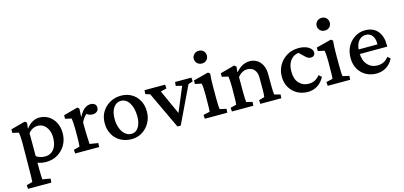

<svg xmlns="http://www.w3.org/2000/svg" viewBox="-73 -1161 3958 1879"><g transform="rotate(-15 1906.5 -221.5)"><path d="M24.4 214.8 21.5 176.8 82 161.1Q82 156.2 83 143.1Q84 129.9 84.5 108.4Q85 86.9 85.4 57.6Q85.9 28.3 85.9 -8.8L87.9 -234.4Q87.9 -263.7 85.9 -292Q84 -320.3 80.1 -339.8L17.6 -353.5V-389.6L162.1 -428.7L182.6 -413.1L175.8 -357.4L178.7 -356.4Q205.1 -391.6 238.3 -411.1Q271.5 -430.7 310.5 -430.7Q362.3 -430.7 403.3 -404.8Q444.3 -378.9 468.8 -332.5Q493.2 -286.1 493.2 -224.6Q493.2 -160.2 463.9 -107.9Q434.6 -55.7 383.3 -24.4Q332 6.8 264.6 6.8Q244.1 6.8 221.2 2.9Q198.2 -1 179.7 -8.8V60.5Q179.7 96.7 181.2 124Q182.6 151.4 183.6 161.1L263.7 174.8L260.7 214.8ZM267.6 -47.9Q304.7 -47.9 332 -65.4Q359.4 -83 375 -117.7Q390.6 -152.3 391.6 -202.1Q392.6 -250 376.5 -284.7Q360.4 -319.3 334 -337.9Q307.6 -356.4 274.4 -356.4Q246.1 -356.4 222.2 -343.8Q198.2 -331.1 179.7 -306.6V-75.2Q196.3 -62.5 219.7 -55.2Q243.2 -47.9 267.6 -47.9Z M559.6 0 556.6 -38.1 617.2 -53.7Q618.2 -57.6 619.1 -70.3Q620.1 -83 621.1 -104.5Q622.1 -126 622.1 -155.3V-230.5Q622.1 -262.7 620.1 -291.5Q618.2 -320.3 614.3 -339.8L551.8 -353.5V-389.6L695.3 -428.7L712.9 -414.1L709 -334L711.9 -333Q741.2 -388.7 770.5 -408.2Q799.8 -427.7 828.1 -427.7Q852.5 -427.7 869.1 -415.5Q885.7 -403.3 885.7 -377.9Q885.7 -352.5 867.7 -338.9Q849.6 -325.2 824.2 -325.2Q804.7 -325.2 787.6 -332.5Q770.5 -339.8 753.9 -356.4L773.4 -351.6Q757.8 -339.8 741.7 -320.3Q725.6 -300.8 712.9 -273.4L713.9 -186.5Q714.8 -158.2 715.8 -131.3Q716.8 -104.5 717.8 -84Q718.8 -63.5 719.7 -53.7L804.7 -40L802.7 0Z M1132.8 7.8Q1068.4 7.8 1019 -20Q969.7 -47.9 942.4 -97.2Q915 -146.5 915 -210Q915 -277.3 945.8 -326.7Q976.6 -376 1026.9 -403.3Q1077.1 -430.7 1136.7 -430.7Q1198.2 -430.7 1244.6 -403.3Q1291 -376 1317.4 -327.6Q1343.8 -279.3 1343.8 -215.8Q1343.8 -153.3 1315.4 -102.5Q1287.1 -51.8 1239.3 -22Q1191.4 7.8 1132.8 7.8ZM1142.6 -43Q1172.9 -43 1194.8 -61.5Q1216.8 -80.1 1229 -114.3Q1241.2 -148.4 1241.2 -192.4Q1241.2 -277.3 1209 -329.6Q1176.8 -381.8 1124 -381.8Q1077.1 -381.8 1048.3 -339.8Q1019.5 -297.9 1019.5 -228.5Q1019.5 -174.8 1035.2 -132.8Q1050.8 -90.8 1079.1 -66.9Q1107.4 -43 1142.6 -43Z M1594.7 3.9 1418.9 -369.1 1373 -383.8 1375 -422.9H1584L1586.9 -383.8L1526.4 -369.1L1652.3 -90.8H1626L1742.2 -369.1L1681.6 -383.8L1684.6 -422.9H1850.6L1852.5 -383.8L1806.6 -369.1L1627.9 3.9Z M1873 0 1870.1 -39.1 1935.5 -53.7Q1936.5 -57.6 1937.5 -68.8Q1938.5 -80.1 1939 -101.1Q1939.5 -122.1 1939.5 -155.3L1940.4 -224.6Q1940.4 -260.7 1938.5 -290.5Q1936.5 -320.3 1932.6 -339.8L1867.2 -353.5V-389.6L2019.5 -428.7L2038.1 -414.1Q2035.2 -383.8 2033.7 -353.5Q2032.2 -323.2 2032.2 -283.2V-160.2Q2032.2 -120.1 2033.7 -90.8Q2035.2 -61.5 2038.1 -53.7L2103.5 -39.1L2100.6 0ZM1987.3 -529.3Q1958 -529.3 1939 -547.9Q1919.9 -566.4 1919.9 -593.8Q1919.9 -620.1 1939 -639.2Q1958 -658.2 1987.3 -658.2Q2016.6 -658.2 2034.7 -639.2Q2052.7 -620.1 2052.7 -593.8Q2052.7 -566.4 2034.7 -547.9Q2016.6 -529.3 1987.3 -529.3Z M2147.5 0 2144.5 -38.1 2205.1 -53.7Q2206.1 -58.6 2207 -70.8Q2208 -83 2208.5 -103.5Q2209 -124 2209 -155.3L2210 -230.5Q2210 -262.7 2208 -291.5Q2206.1 -320.3 2202.1 -339.8L2139.6 -353.5V-389.6L2284.2 -428.7L2304.7 -413.1L2298.8 -359.4L2301.8 -358.4Q2335 -395.5 2369.1 -413.1Q2403.3 -430.7 2442.4 -430.7Q2480.5 -430.7 2512.7 -411.6Q2544.9 -392.6 2564.9 -354.5Q2585 -316.4 2585 -258.8V-154.3Q2585 -120.1 2586.4 -91.3Q2587.9 -62.5 2589.8 -53.7L2650.4 -38.1L2648.4 0H2435.5L2432.6 -38.1L2489.3 -53.7Q2491.2 -61.5 2492.2 -74.7Q2493.2 -87.9 2493.7 -106.9Q2494.1 -126 2494.1 -149.4V-247.1Q2494.1 -288.1 2480.5 -313Q2466.8 -337.9 2445.8 -349.1Q2424.8 -360.4 2401.4 -360.4Q2371.1 -360.4 2345.7 -346.2Q2320.3 -332 2301.8 -306.6V-160.2Q2301.8 -119.1 2303.2 -90.8Q2304.7 -62.5 2306.6 -53.7L2367.2 -38.1L2364.3 0Z M2915 7.8Q2858.4 7.8 2811 -18.1Q2763.7 -43.9 2735.4 -91.3Q2707 -138.7 2707 -202.1Q2707 -265.6 2736.8 -317.4Q2766.6 -369.1 2818.4 -399.9Q2870.1 -430.7 2935.5 -430.7Q2978.5 -430.7 3009.3 -419.4Q3040 -408.2 3057.1 -390.1Q3074.2 -372.1 3074.2 -350.6Q3074.2 -331.1 3062.5 -320.3Q3050.8 -309.6 3032.2 -309.6Q3014.6 -309.6 3002.9 -315.9Q2991.2 -322.3 2973.6 -338.9L2917 -393.6L2956.1 -382.8Q2920.9 -390.6 2887.2 -375Q2853.5 -359.4 2832 -322.3Q2810.5 -285.2 2810.5 -225.6Q2810.5 -148.4 2849.1 -107.9Q2887.7 -67.4 2945.3 -67.4Q2979.5 -67.4 3006.3 -80.6Q3033.2 -93.8 3058.6 -124L3085.9 -99.6Q3058.6 -45.9 3014.2 -19Q2969.7 7.8 2915 7.8Z M3118.2 0 3115.2 -39.1 3180.7 -53.7Q3181.6 -57.6 3182.6 -68.8Q3183.6 -80.1 3184.1 -101.1Q3184.6 -122.1 3184.6 -155.3L3185.5 -224.6Q3185.5 -260.7 3183.6 -290.5Q3181.6 -320.3 3177.7 -339.8L3112.3 -353.5V-389.6L3264.6 -428.7L3283.2 -414.1Q3280.3 -383.8 3278.8 -353.5Q3277.3 -323.2 3277.3 -283.2V-160.2Q3277.3 -120.1 3278.8 -90.8Q3280.3 -61.5 3283.2 -53.7L3348.6 -39.1L3345.7 0ZM3232.4 -529.3Q3203.1 -529.3 3184.1 -547.9Q3165 -566.4 3165 -593.8Q3165 -620.1 3184.1 -639.2Q3203.1 -658.2 3232.4 -658.2Q3261.7 -658.2 3279.8 -639.2Q3297.9 -620.1 3297.9 -593.8Q3297.9 -566.4 3279.8 -547.9Q3261.7 -529.3 3232.4 -529.3Z M3611.3 7.8Q3552.7 7.8 3505.9 -18.6Q3459 -44.9 3431.6 -92.8Q3404.3 -140.6 3404.3 -204.1Q3404.3 -273.4 3433.6 -324.2Q3462.9 -375 3510.3 -403.3Q3557.6 -431.6 3612.3 -430.7Q3692.4 -429.7 3736.3 -378.4Q3780.3 -327.1 3780.3 -239.3V-219.7H3485.4V-265.6H3706.1L3693.4 -249V-274.4Q3693.4 -326.2 3669.9 -356Q3646.5 -385.7 3604.5 -385.7Q3578.1 -385.7 3554.7 -370.1Q3531.2 -354.5 3516.6 -323.2Q3502 -292 3502 -245.1V-230.5Q3502 -154.3 3541 -110.4Q3580.1 -66.4 3642.6 -66.4Q3675.8 -66.4 3703.1 -79.1Q3730.5 -91.8 3755.9 -123L3782.2 -98.6Q3754.9 -44.9 3710.4 -18.6Q3666 7.8 3611.3 7.8Z"/></g></svg>

Font: Crimson Pro ExtraLight Medium
Style: Regular
Weight: 500
Version: Version 1.002